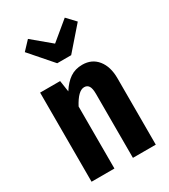

<svg xmlns="http://www.w3.org/2000/svg" viewBox="-195 -895 872 989"><g transform="rotate(-30 240.5 -400.5)"><path d="M433 -395V0H297V-380Q297 -413 288 -427Q279 -441 261 -441Q225 -441 187 -369V0H51V-530H170L180 -463Q206 -504 237 -525Q268 -546 310 -546Q367 -546 400 -505Q433 -464 433 -395ZM354 -801 402 -750 286 -617H203L87 -750L135 -801L244 -710Z"/></g></svg>

Font: Fira Sans Extra Condensed SemiBold
Style: Regular
Weight: 600
Width: 1
Designer: Carrois Corporate & Edenspiekermann AG
Foundry: Carrois Corporate GbR & Edenspiekermann AG
Version: Version 4.203